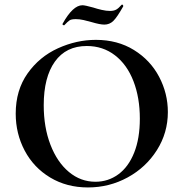

<svg xmlns="http://www.w3.org/2000/svg" viewBox="-20 -811 806 843"><path d="M49 -312Q49 -415 101 -488.5Q153 -562 234.5 -599Q316 -636 401 -636Q496 -636 568 -591.5Q640 -547 678.5 -474Q717 -401 717 -319Q717 -228 669 -152Q621 -76 540.5 -32Q460 12 366 12Q273 12 200.5 -31.5Q128 -75 88.5 -149.5Q49 -224 49 -312ZM594 -290Q594 -382 566 -454.5Q538 -527 485 -568Q432 -609 361 -609Q270 -609 221 -540.5Q172 -472 172 -349Q172 -252 201.5 -175.5Q231 -99 282.5 -56Q334 -13 399 -13Q455 -13 499.5 -45.5Q544 -78 569 -140.5Q594 -203 594 -290ZM514 -790 516 -791Q518 -791 520 -788Q522 -785 521 -783Q494 -735 477.5 -719Q461 -703 438 -703Q419 -703 382 -714Q365 -719 347 -723Q329 -727 313 -727Q294 -727 286 -722Q278 -717 262 -700H261Q258 -700 255.5 -702.5Q253 -705 255 -707Q300 -788 342 -788Q353 -788 389 -778Q407 -772 427 -767.5Q447 -763 463 -763Q480 -763 490.5 -769Q501 -775 514 -790Z"/></svg>

Font: Cormorant Garamond
Style: Bold
Weight: 700
Designer: Christian Thalmann (Catharsis Fonts)
Foundry: Catharsis Fonts
Version: Version 4.000